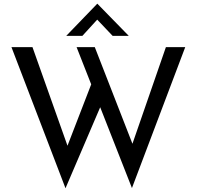

<svg xmlns="http://www.w3.org/2000/svg" viewBox="-20 -970 1048 1023"><path d="M41 -719H153L349 -167L332 -174L475 -544L520 -413L329 33ZM388 -719H485L697 -175L677 -179L864 -719H967L683 32ZM580 -779 487 -877 514 -883 419 -779H333L498 -950H499L666 -779Z"/></svg>

Font: Josefin Sans Thin
Style: Regular
Weight: 400
Version: Version 2.000